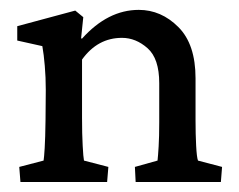

<svg xmlns="http://www.w3.org/2000/svg" viewBox="-20 -365 480 385"><path d="M21 0 18.6 -30.3 67.4 -43Q68.4 -48.8 69.6 -68.1Q70.8 -87.4 71.3 -124.5L71.8 -184.6Q71.8 -210 69.8 -232.9Q67.9 -255.9 64.9 -272.5L14.6 -283.7V-312.5L130.9 -343.8L147 -330.6L142.6 -288.1L144.5 -287.6Q196.3 -345.2 258.3 -345.2Q303.2 -345.2 337.6 -310.8Q372.1 -276.4 372.1 -208V-123.5Q372.1 -96.2 373.3 -73Q374.5 -49.8 377 -43L425.3 -30.3L422.9 0H252L250.5 -30.3L295.9 -43Q296.9 -51.8 298.1 -71.3Q299.3 -90.8 299.3 -119.6V-198.2Q299.3 -247.6 275.9 -268.3Q252.4 -289.1 224.6 -289.1Q175.8 -289.1 144.5 -245.6V-128.9Q144.5 -95.7 145.8 -72.8Q147 -49.8 148.4 -43L197.3 -30.3L194.8 0Z"/></svg>

Font: Lateef
Style: Regular
Weight: 400
Designer: SIL International
Foundry: SIL International
Version: Version 4.200